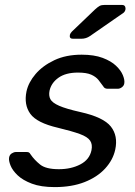

<svg xmlns="http://www.w3.org/2000/svg" viewBox="-20 -753 550 783"><path d="M203 10Q147 10 110 -4Q73 -18 52 -38Q31 -58 23 -78Q15 -98 17 -110Q19 -122 28 -127.5Q37 -133 44 -133H89Q94 -133 97.5 -131.5Q101 -130 105 -123Q120 -101 143.5 -82Q167 -63 220 -63Q270 -63 307.5 -82.5Q345 -102 353 -140Q358 -164 347.5 -179.5Q337 -195 305.5 -206.5Q274 -218 216 -232Q130 -252 103.5 -289Q77 -326 88 -380Q96 -417 125 -451Q154 -485 201.5 -507.5Q249 -530 313 -530Q364 -530 398.5 -517Q433 -504 453 -485Q473 -466 481 -446.5Q489 -427 487 -414Q486 -404 477.5 -397.5Q469 -391 460 -391H419Q406 -391 401 -401Q392 -414 381.5 -427Q371 -440 352 -448.5Q333 -457 298 -457Q248 -457 218.5 -436Q189 -415 182 -383Q178 -363 185.5 -348.5Q193 -334 221.5 -321.5Q250 -309 308 -296Q402 -275 432 -237Q462 -199 450 -143Q441 -101 409 -66Q377 -31 325 -10.5Q273 10 203 10ZM277 -595Q262 -595 265 -611Q267 -618 273 -624L367 -714Q379 -725 386.5 -729Q394 -733 408 -733H477Q492 -733 492 -717Q491 -707 484 -701L347 -606Q331 -595 312 -595Z"/></svg>

Font: Lubike
Style: Italic
Weight: 400
Italic angle: -12°
Foundry: Honoka55
Version: Version 1.000;July 22, 2022;FontCreator 14.0.0.2862 64-bit